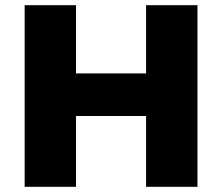

<svg xmlns="http://www.w3.org/2000/svg" viewBox="-20 -720 856 740"><path d="M741 -700V0H543V-273H273V0H75V-700H273V-437H543V-700Z"/></svg>

Font: CMG Sans ExtraBold
Style: Regular
Weight: 800
Designer: Julieta Ulanovsky
Foundry: Julieta Ulanovsky
Version: Version 7.200